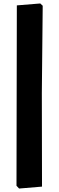

<svg xmlns="http://www.w3.org/2000/svg" viewBox="-20 -830 340 1106"><path d="M212 -810 226 -797 221 -294 222 245 90 256 75 240 76 -279 77 -799Z"/></svg>

Font: Alegreya Sans SC Black
Style: Regular
Weight: 900
Designer: Juan Pablo del Peral
Foundry: Huerta Tipografica
Version: Version 2.007